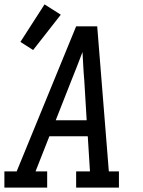

<svg xmlns="http://www.w3.org/2000/svg" viewBox="-30 -855 650 875"><path d="M-10 0V-74H46L317 -735H413L466 -74H512V0H317V-74H380L370 -234H195L132 -74H185V0ZM224 -307H365L354 -490Q351 -522 349.5 -554Q348 -586 346 -618Q334 -586 321.5 -554Q309 -522 296 -490ZM121 -627 63 -664 173 -835 247 -788Z"/></svg>

Font: Iosevka Etoile Oblique
Style: Regular
Weight: 400
Italic angle: -9°
Designer: Belleve Invis
Foundry: Belleve Invis
Version: Version 15.5.2; ttfautohint (v1.8.4)